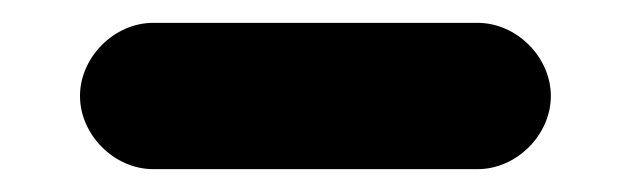

<svg xmlns="http://www.w3.org/2000/svg" viewBox="-20 -359 551 168"><path d="M114 -211H398C432 -211 462 -241 462 -275C462 -309 432 -339 398 -339H114C80 -339 50 -309 50 -275C50 -241 80 -211 114 -211Z"/></svg>

Font: Electronic
Style: SuThk
Weight: 900
Version: Version 1.011